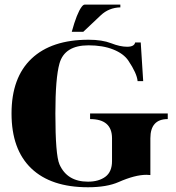

<svg xmlns="http://www.w3.org/2000/svg" viewBox="-20 -790 752 821"><path d="M286.9 -654.1Q308.6 -733.6 329.3 -761Q336.4 -770.3 342.3 -770.3H494.6V-758.5Q445.6 -757.3 410.9 -724.6L336.2 -654.1ZM697.5 -707.8ZM356.2 10.7Q198 10.7 113.6 -70.1Q29.3 -150.9 29.3 -304.7Q29.3 -458.5 114.9 -539.3Q200.4 -620.1 358.6 -620.1Q417 -620.1 455.6 -605Q493.4 -590.1 523.7 -590.1Q554.2 -590.1 557.9 -608.4H581.8L592.3 -443.1H568.4Q565.4 -476.3 528.8 -530.8Q508.5 -560.8 464 -578.5Q419.4 -596.2 358.6 -596.2Q256.3 -596.2 234.4 -518.8Q216.8 -456.8 216.8 -304.7Q216.8 -126.5 234.4 -86.9Q267.1 -13.2 356.2 -13.2Q402.3 -13.2 430.7 -34.3Q459 -55.4 459 -101.1V-198.7Q459 -280.8 365.2 -280.8V-304.7H697.3V-280.8Q623 -280.8 623 -198.7V-41.5Q615 -42.5 606 -42.5Q557.6 -42.5 487.1 -11.5Q436.5 10.7 356.2 10.7Z"/></svg>

Font: itsadzoke
Style: Regular
Weight: 700
Width: 7
Version: Version 0.45